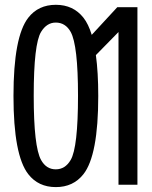

<svg xmlns="http://www.w3.org/2000/svg" viewBox="-20 -762 626 792"><path d="M210 -668.9Q172.9 -668.9 149.4 -630.4Q119.1 -580.6 119.1 -367.2Q119.1 -156.7 149.4 -102.1Q170.9 -63.5 210 -63.5Q249 -63.5 271.5 -102.1Q301.8 -153.8 301.8 -367.2Q301.8 -575.7 271.5 -630.4Q250 -668.9 210 -668.9ZM468.8 0V-629.9L375.5 -534.7Q385.3 -463.4 385.3 -366.2Q385.3 -121.1 324.2 -43.5Q282.2 9.8 210.4 9.8Q138.2 9.8 96.7 -43.5Q35.6 -121.6 35.6 -366.2Q35.6 -610.8 96.7 -689Q138.2 -742.2 210.4 -742.2Q282.2 -742.2 324.2 -689Q344.7 -663.1 358.4 -618.2L463.9 -732.4H546.9V0Z"/></svg>

Font: Consola Mono
Style: Book
Weight: 400
Monospace: yes
Version: Version 2.001